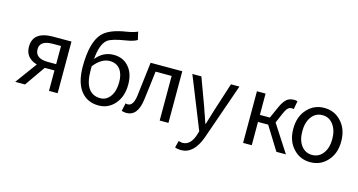

<svg xmlns="http://www.w3.org/2000/svg" viewBox="-102 -1266 3631 1950"><g transform="rotate(15 1713.5 -291.0)"><path d="M427 -281V-472H342Q205 -472 205 -380Q205 -281 342 -281ZM327 -543H518V0H427V-215H325L175 0H72L238 -227Q114 -264 114 -382Q114 -543 327 -543Z M1053 -120Q1093 -176 1093 -269Q1093 -354 1056 -403Q1017 -453 947 -453Q858 -453 781 -354V-312Q781 -63 949 -63Q1012 -63 1053 -120ZM1146 -816 1165 -733Q1130 -710 1053 -698Q903 -675 860 -640Q797 -587 785 -431Q858 -524 970 -524Q1068 -524 1127 -456Q1188 -388 1188 -269Q1188 -142 1118 -63Q1051 13 950 13Q829 13 761 -76Q694 -164 694 -329Q694 -582 786 -683Q855 -758 1034 -785Q1104 -796 1146 -816Z M1193 5 1211 -79 1222 -76Q1226 -75 1235 -75Q1294 -75 1308 -191L1329 -367L1350 -543H1683V0H1591V-469H1422L1404 -319Q1391 -207 1385 -168Q1363 13 1243 13Q1220 13 1193 5Z M1813 223 1831 150Q1841 154 1850 156Q1864 159 1872 159Q1957 159 1995 42L2007 1L1789 -543H1884L1995 -241L2001 -223L2007 -204L2021 -166Q2026 -150 2035 -124Q2044 -98 2047 -89H2052L2063 -127L2075 -165Q2098 -240 2098 -241L2195 -543H2284L2079 45Q2011 234 1877 234Q1841 234 1813 223Z M2733 -286 2918 0H2818L2666 -245H2559V0H2468V-543H2559V-319H2664L2718 -440Q2748 -508 2783 -535Q2811 -557 2860 -557Q2876 -557 2892 -551L2876 -465Q2867 -468 2858 -468Q2834 -468 2818 -455Q2799 -439 2779 -393Z M2999 -62Q2923 -141 2923 -271Q2923 -403 2999 -482Q3069 -557 3175 -557Q3281 -557 3351 -482Q3427 -403 3427 -271Q3427 -141 3351 -62Q3281 13 3175 13Q3069 13 2999 -62ZM3289 -120Q3333 -178 3333 -271Q3333 -364 3289 -423Q3246 -481 3175 -481Q3104 -481 3061 -423Q3018 -365 3018 -271Q3018 -176 3061 -120Q3105 -63 3175 -63Q3245 -63 3289 -120Z"/></g></svg>

Font: Source Han Sans Regular
Style: Regular
Weight: 400
Designer: Ryoko NISHIZUKA  (kana & ideographs); Paul D. Hunt (Latin, Greek & Cyrillic); Wenlong ZHANG  (bopomofo); Sandoll Communi
Foundry: Adobe Systems Incorporated
Version: Version 1.00 January 18, 2024, initial release